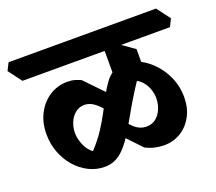

<svg xmlns="http://www.w3.org/2000/svg" viewBox="-172 -813 1132 1006"><g transform="rotate(-20 394.0 -310.0)"><path d="M581.8 33.5Q557.5 33.5 530.6 27.2Q503.8 21 480 8.2L353.8 -125L403 -192.2Q438.2 -138.2 466.6 -114.2Q495 -90.2 529 -90.2Q561 -90.2 582.9 -108.1Q604.8 -126 616.2 -154.1Q627.8 -182.2 627.8 -212.5Q627.8 -236 620.6 -259.1Q613.5 -282.2 599.1 -301.6Q584.8 -321 563.2 -332.5Q528.8 -281.2 501.1 -234Q473.5 -186.8 450.2 -145.8Q427 -104.8 405.4 -71.9Q383.8 -39 361 -15.5Q338.2 8 311.9 20.6Q285.5 33.2 252 33.2Q205.5 33.2 163.9 12.4Q122.2 -8.5 90.2 -45.2Q58.2 -82 40.2 -129.8Q22.2 -177.5 22.2 -231.2Q22.2 -295.5 47.9 -345.2Q73.5 -395 118.2 -424Q163 -453 218 -453Q242.8 -453 259.4 -447.9Q276 -442.8 292.8 -435.5L427 -296.2L368.8 -232.5Q342 -269.8 315.5 -289.2Q289 -308.8 260.5 -308.8Q231.2 -308.8 209.4 -290.6Q187.5 -272.5 176.1 -244.6Q164.8 -216.8 164.8 -187Q164.8 -154.5 179.8 -119.2Q194.8 -84 221 -65.5Q261.2 -108.2 290.2 -152.5Q319.2 -196.8 341.4 -239Q363.5 -281.2 382.9 -317.8Q402.2 -354.2 422.5 -381.9Q442.8 -409.5 468.8 -425.2Q494.8 -441 530 -441Q576 -441 618.4 -418.6Q660.8 -396.2 694.5 -358.2Q728.2 -320.2 747.8 -271.5Q767.2 -222.8 767.2 -169Q767.2 -110.2 743.1 -64.2Q719 -18.2 677.1 7.6Q635.2 33.5 581.8 33.5ZM0 -538 -56.2 -612.8 -35.2 -654.5H787L843.2 -579.8L822.2 -538ZM618.5 -378.8 458.2 -390.5V-589.8L514 -563.8L618.5 -489.5Z"/></g></svg>

Font: Eczar
Style: Regular
Weight: 400
Designer: Vaibhav Singh
Foundry: Rosetta Type Foundry
Version: Version 2.000